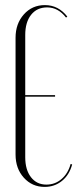

<svg xmlns="http://www.w3.org/2000/svg" viewBox="-20 -726 308 753"><path d="M41 -120V-578Q41 -633 73.5 -669.5Q106 -706 156 -706Q209 -706 244 -661L239 -657Q208 -697 165 -697Q125 -697 102 -668Q79 -639 79 -589V-353H196V-347H79V-109Q79 -60 101.5 -31Q124 -2 162 -2Q196 -2 221.5 -24Q247 -46 257 -83L263 -81Q252 -40 223 -16.5Q194 7 155 7Q106 7 73.5 -29Q41 -65 41 -120Z"/></svg>

Font: Moniqa ExtLt Narrow Display
Style: Regular
Weight: 200
Width: 4
Designer: Rajesh Rajput
Foundry: Rajesh Rajput
Version: Version 1.000